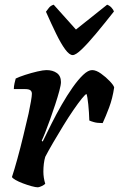

<svg xmlns="http://www.w3.org/2000/svg" viewBox="-20 -799 507 819"><path d="M142 0Q132 0 114 -5Q96 -10 77.5 -17Q59 -24 46 -31.5Q33 -39 31 -44Q41 -74 54 -121Q67 -168 79.5 -220Q92 -272 102 -315Q108 -343 112 -366.5Q116 -390 116 -399Q116 -409 109.5 -414Q103 -419 87 -419H39Q39 -431 42 -444Q45 -457 47 -464Q61 -471 87 -479.5Q113 -488 139 -494Q165 -500 178 -500Q205 -500 222.5 -487.5Q240 -475 240 -449Q240 -437 233 -411Q226 -385 215.5 -353Q205 -321 193.5 -289Q182 -257 172.5 -233Q163 -209 158 -199L162 -195Q179 -230 199.5 -271Q220 -312 243 -352Q266 -392 289.5 -425.5Q313 -459 334.5 -479.5Q356 -500 373 -500Q390 -500 411 -485Q432 -470 448.5 -452.5Q465 -435 467 -426Q460 -379 445.5 -340.5Q431 -302 418 -274Q395 -274 381 -278Q367 -282 361 -285Q360 -320 356.5 -354Q353 -388 349 -398Q344 -397 329 -378.5Q314 -360 293 -329.5Q272 -299 250 -263Q228 -227 207.5 -192Q187 -157 173 -130Q169 -117 167 -100.5Q165 -84 165 -67Q165 -41 173 -15Q168 -10 158.5 -5.5Q149 -1 142 0ZM290 -564Q276 -564 258 -588.5Q240 -613 219.5 -655Q199 -697 176 -749Q182 -757 189 -766Q196 -775 209 -779L304 -673L437 -779Q448 -775 456 -766Q464 -757 466 -750Q425 -698 390 -656Q355 -614 329 -589Q303 -564 290 -564Z"/></svg>

Font: Texturina 72pt 72pt ExtraBold
Style: Italic
Weight: 800
Italic angle: -11°
Designer: Guillermo Torres Carreño
Foundry: Omnibus-Type
Version: Version 1.002; ttfautohint (v1.8.3)